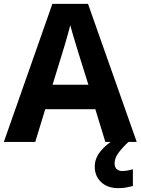

<svg xmlns="http://www.w3.org/2000/svg" viewBox="-20 -737 730 997"><path d="M527 0 475 -170H215L163 0H0L252 -717H437L690 0ZM387 -463Q382 -480 374 -506Q366 -532 358 -559Q350 -586 345 -606Q340 -586 331.5 -556.5Q323 -527 315.5 -500.5Q308 -474 304 -463L253 -297H439ZM575 111Q575 131 586 141Q597 151 614 151Q630 151 645 148Q660 145 670 142V229Q654 233 636 236.5Q618 240 594 240Q538 240 505 208.5Q472 177 472 128Q472 84 504 46Q536 8 582 -17L647 0Q613 32 594 58.5Q575 85 575 111Z"/></svg>

Font: Noto Sans Duployan
Style: Bold
Weight: 700
Designer: David Corbett
Foundry: David Corbett
Version: Version 3.001